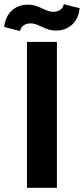

<svg xmlns="http://www.w3.org/2000/svg" viewBox="-56 -891 398 911"><path d="M72 0H214V-692H72ZM-36 -763 39 -744C44 -767 63 -780 89 -780C130 -780 154 -746 210 -746C273 -746 316 -789 322 -852L247 -871C242 -848 223 -835 197 -835C156 -835 132 -869 76 -869C13 -869 -30 -826 -36 -763Z"/></svg>

Font: Ronzino
Style: Bold
Weight: 700
Designer: Nunzio Mazzaferro
Foundry: Collletttivo
Version: Version 1.000;Glyphs 3.3 (3337)